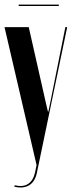

<svg xmlns="http://www.w3.org/2000/svg" viewBox="-24 -818 315 843"><path d="M102.2 -699H-4.2L136.5 -93.5L130 -61.2Q122.2 -25.5 99.5 -10.6Q76.8 4.2 40.5 -4.5L38.5 1.5Q78 11.2 104 -4.6Q130 -20.5 138 -59.5L271 -699H263L196.8 -368L188.5 -328H186.5L177 -368ZM234.2 -797.8H58V-791.8H234.2Z"/></svg>

Font: Moniqa Black
Style: Regular
Weight: 900
Designer: Rajesh Rajput
Foundry: Rajesh Rajput
Version: Version 1.000